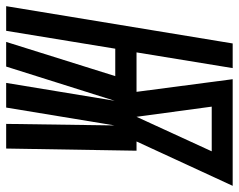

<svg xmlns="http://www.w3.org/2000/svg" viewBox="-127 -679 775 623"><g transform="rotate(90 260.5 -367.5)"><path d="M-31 0 90 -735H170L119 -423H247L206 -735H552L408 -423H438L431 0H351L356 -352L298 0H218L276 -352L165 0H85L196 -354H107L49 0ZM328 -423 440 -667H295Z"/></g></svg>

Font: Iosevka
Style: Bold Italic
Weight: 700
Italic angle: -9°
Monospace: yes
Designer: Belleve Invis
Foundry: Belleve Invis
Version: Version 32.5.0; ttfautohint (v1.8.4)